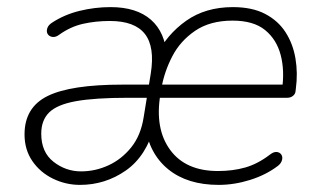

<svg xmlns="http://www.w3.org/2000/svg" viewBox="-20 -512 897 540"><path d="M205 8Q165 8 129 -9.5Q93 -27 71 -59Q49 -91 49 -134Q49 -210 114 -242Q179 -274 324 -274H405L399 -237H340Q247 -237 194 -227.5Q141 -218 118.5 -196Q96 -174 96 -136Q96 -84 130.5 -57Q165 -30 208 -30Q248 -30 285 -47Q322 -64 349 -97.5Q376 -131 384 -182L404 -305Q416 -380 387.5 -416.5Q359 -453 289 -453Q249 -453 213.5 -445Q178 -437 146 -414Q138 -408 130.5 -408Q123 -408 118 -412Q113 -416 112 -422Q111 -428 114 -435Q117 -442 126 -448Q161 -471 204 -481.5Q247 -492 291 -492Q364 -492 404.5 -456.5Q445 -421 449 -354H419Q449 -415 503.5 -453.5Q558 -492 635 -492Q689 -492 725.5 -473Q762 -454 783 -421.5Q804 -389 811 -347.5Q818 -306 812 -262L811 -254Q810 -247 803.5 -242Q797 -237 788 -237H414L420 -274H792L773 -259Q781 -313 769.5 -357Q758 -401 725.5 -427.5Q693 -454 634 -454Q571 -454 529 -425.5Q487 -397 464.5 -353.5Q442 -310 434 -264L431 -246Q415 -150 458.5 -90.5Q502 -31 593 -31Q635 -31 670 -41Q705 -51 739 -77Q748 -84 755 -84.5Q762 -85 767 -81.5Q772 -78 773.5 -72Q775 -66 772 -58.5Q769 -51 761 -45Q728 -20 683.5 -6Q639 8 595 8Q507 8 453 -36Q399 -80 388 -159H415Q392 -73 334 -32.5Q276 8 205 8Z"/></svg>

Font: Nunito Variable Extra Light
Style: Italic
Weight: 200
Italic angle: -9°
Designer: Vernon Adams
Foundry: Vernon Adams
Version: Version 3.602